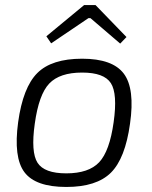

<svg xmlns="http://www.w3.org/2000/svg" viewBox="-20 -730 602 762"><path d="M482 -583 457 -557 339 -658H331L183 -558L164 -586L314 -710H359ZM496 -239Q477 -101 420 -44.5Q363 12 243 12Q121 12 77 -46.5Q33 -105 52 -245Q71 -383 128 -440Q185 -497 306 -497Q427 -497 471.5 -437.5Q516 -378 496 -239ZM306 -442Q217 -442 175.5 -398.5Q134 -355 118 -239Q102 -126 129 -84Q156 -42 243 -42Q332 -42 373.5 -86Q415 -130 431 -245Q447 -358 420 -400Q393 -442 306 -442Z"/></svg>

Font: Exo 2.0 Light
Style: Italic
Weight: 300
Italic angle: -8°
Designer: Natanael Gama
Version: Version 1.001;PS 001.001;hotconv 1.0.70;makeotf.lib2.5.58329